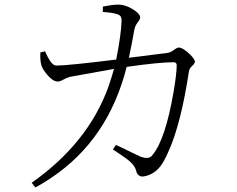

<svg xmlns="http://www.w3.org/2000/svg" viewBox="-20 -781 1040 843"><path d="M545.9 -527.3 715.8 -548.8Q730.5 -550.8 750 -566.4Q758.8 -572.3 764.6 -572.3Q783.2 -572.3 816.4 -540Q835 -520.5 835.9 -510.7Q835.9 -502 822.3 -490.2Q811.5 -480.5 809.6 -467.8Q774.4 -237.3 720.7 -118.2Q710.9 -94.7 699.2 -74.2Q670.9 -21.5 622.1 -8.8Q611.3 -5.9 603.5 -5.9Q583 -7.8 577.1 -33.2Q570.3 -59.6 530.3 -87.9Q524.4 -91.8 511.7 -100.6Q488.3 -116.2 475.6 -125L489.3 -144.5Q509.8 -135.7 554.7 -113.3Q588.9 -96.7 597.7 -92.8Q628.9 -82 643.6 -93.8Q647.5 -97.7 650.4 -101.6Q706.1 -168.9 742.2 -377.9Q755.9 -458 755.9 -497.1Q753.9 -506.8 744.1 -507.8Q678.7 -507.8 536.1 -487.3Q456.1 -168.9 206.1 -1Q171.9 22.5 135.7 42L119.1 21.5Q367.2 -153.3 456.1 -400.4Q468.8 -436.5 480.5 -478.5Q320.3 -450.2 286.1 -443.4Q274.4 -440.4 249 -426.8Q240.2 -422.9 233.4 -422.9Q209 -422.9 177.7 -464.8Q167 -479.5 163.1 -490.2Q155.3 -511.7 157.2 -550.8L177.7 -555.7Q200.2 -503.9 218.8 -495.1Q224.6 -493.2 230.5 -493.2Q276.4 -493.2 490.2 -519.5Q511.7 -627.9 513.7 -688.5Q514.6 -710 502 -715.8Q498 -717.8 495.1 -718.8Q472.7 -725.6 431.6 -728.5V-752Q480.5 -761.7 501 -760.7Q537.1 -759.8 575.2 -732.4Q594.7 -716.8 595.7 -705.1Q595.7 -696.3 583 -680.7Q572.3 -666 569.3 -647.5Q559.6 -591.8 545.9 -527.3Z"/></svg>

Font: GenYoMin JP Light
Style: Regular
Weight: 300
Version: Version 1.001;PS 1;hotconv 16.6.51;makeotf.lib2.5.65220 DEVE